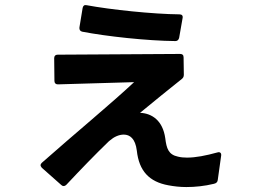

<svg xmlns="http://www.w3.org/2000/svg" viewBox="-20 -703 1040 776"><path d="M248 44C309 -21 362 -76 420 -132L425 -136C440 -149 460 -159 480 -159C505 -159 527 -143 533 -94C542 -12 583 32 661 46C682 50 707 53 733 53C769 53 807 49 844 40C854 38 859 33 860 25L874 -75C875 -83 871 -88 864 -88L859 -87C812 -74 771 -66 736 -66C723 -66 711 -67 699 -70C661 -78 653 -103 648 -144C638 -216 594 -245 546 -247C603 -294 666 -345 715 -384C720 -388 723 -393 723 -401L722 -471C722 -481 717 -485 708 -485L213 -482C204 -482 199 -477 199 -468L200 -376C200 -367 205 -362 214 -362L522 -371C428 -283 280 -161 149 -45C146 -42 144 -39 144 -35C144 -32 146 -29 149 -25L228 45C231 48 234 49 238 49C241 49 245 47 248 44ZM314 -671 301 -592C300 -583 304 -577 312 -575C410 -556 575 -538 689 -537C697 -537 702 -542 704 -550L718 -630C720 -640 715 -645 705 -645C598 -646 427 -664 330 -682C321 -684 316 -680 314 -671Z"/></svg>

Font: LINE Seed JP_OTF Bold
Style: Regular
Weight: 700
Designer: LINE & Fontrix & Fontworks
Version: Version 1.009